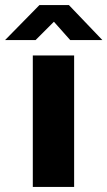

<svg xmlns="http://www.w3.org/2000/svg" viewBox="-67 -735 422 755"><path d="M224.5 -517V0H62V-517ZM209 -577.5 145 -649.5 73 -577.5H-47L88 -715H204L335.5 -577.5Z"/></svg>

Font: Public Sans Thin ExtraBold
Style: Regular
Weight: 800
Version: Version 1.007